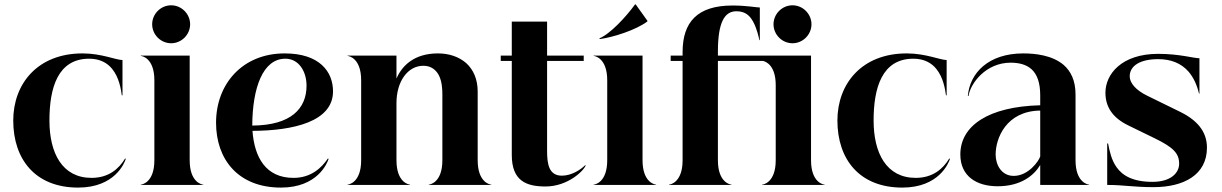

<svg xmlns="http://www.w3.org/2000/svg" viewBox="-20 -838 5537 870"><path d="M334 12C500 12 544 -99 550 -118L547 -120C519 -73 472 -32 395 -32C262 -32 204 -144 204 -292C204 -440 242 -572 384 -572C434 -572 467 -552 488 -526C520 -487 528 -434 532 -406H535V-566C506 -566 440 -596 354 -596C150 -596 40 -458 40 -292C40 -116 140 12 334 12Z M679.5 -474V-112C679.5 -11 623.5 -1.5 618 -1.5V0H901V-1.5C895.5 -1.5 839.5 -11 839.5 -112V-586H618V-584.5C623.5 -584.5 679.5 -575 679.5 -474ZM755.5 -642C802.5 -642 841.5 -681 841.5 -728C841.5 -775 802.5 -814 755.5 -814C708.5 -814 669.5 -775 669.5 -728C669.5 -681 708.5 -642 755.5 -642Z M1253 12C1419 12 1463 -99 1469 -118L1466 -120C1438 -79 1391 -32 1310 -32C1184 -32 1133 -125 1124 -245C1310 -246 1489 -287 1489 -424C1489 -514 1427 -596 1270 -596C1079 -596 959 -458 959 -282C959 -116 1059 12 1253 12ZM1123 -269C1124 -440 1171 -572 1273 -572C1335 -572 1369 -513 1369 -450C1369 -347 1300 -270 1123 -269Z M1616.5 -474V-112C1616.5 -11 1560.5 -1.5 1555 -1.5V0H1838V-1.5C1832.5 -1.5 1776.5 -11 1776.5 -112V-371C1776.5 -469 1827.5 -540 1898.5 -540C1933.5 -540 1956.5 -521 1969.5 -495C1982.5 -468 1984.5 -435 1984.5 -410V-112C1984.5 -11 1928.5 -1.5 1923 -1.5V0H2206V-1.5C2200.5 -1.5 2144.5 -11 2144.5 -112V-423C2144.5 -480 2124.5 -523 2092.5 -552C2059.5 -581 2014.5 -596 1964.5 -596C1854.5 -596 1800.5 -538 1776.5 -482V-586H1555V-584.5C1560.5 -584.5 1616.5 -575 1616.5 -474Z M2459 -154V-562H2625V-586H2459V-740H2299V-586H2249V-562H2299V-136C2299 -18 2365 7 2452 7C2554 7 2627 -66 2634 -89H2631C2611 -69 2570 -42 2526 -42C2467 -42 2459 -95 2459 -154Z M2731.5 -474V-112C2731.5 -11 2675.5 -1.5 2670 -1.5V0H2953V-1.5C2947.5 -1.5 2891.5 -11 2891.5 -112V-586H2670V-584.5C2675.5 -584.5 2731.5 -575 2731.5 -474ZM2857.5 -818C2816.5 -761 2743.5 -683 2695.5 -664L2698.5 -661C2757.5 -669 2862.5 -702 2913.5 -741V-744L2860.5 -818Z M3019 -586V-562H3073V-112C3073 -11 3017 -1.5 3011.5 -1.5V0H3294.5V-1.5C3289 -1.5 3233 -11 3233 -112V-562H3437C3451 -559 3495 -541.5 3495 -452V-112C3495 -11 3439 -1.5 3433.5 -1.5V0H3716.5V-1.5C3711 -1.5 3655 -11 3655 -112V-586H3233V-604C3233 -737 3263 -787 3317 -787C3359 -787 3379 -765 3393 -739C3410 -708 3418 -669 3421 -656H3423V-804C3409 -804 3363 -813 3299 -813C3139 -813 3073 -737 3073 -602V-586ZM3571 -642C3618 -642 3657 -681 3657 -728C3657 -775 3618 -814 3571 -814C3524 -814 3485 -775 3485 -728C3485 -681 3524 -642 3571 -642Z M4068.5 12C4234.5 12 4278.5 -99 4284.5 -118L4281.5 -120C4253.5 -73 4206.5 -32 4129.5 -32C3996.5 -32 3938.5 -144 3938.5 -292C3938.5 -440 3976.5 -572 4118.5 -572C4168.5 -572 4201.5 -552 4222.5 -526C4254.5 -487 4262.5 -434 4266.5 -406H4269.5V-566C4240.5 -566 4174.5 -596 4088.5 -596C3884.5 -596 3774.5 -458 3774.5 -292C3774.5 -116 3874.5 12 4068.5 12Z M4559.5 -554C4598.5 -554 4631.5 -545 4654.5 -524C4679.5 -501 4693.5 -463 4693.5 -406V-361C4459 -355 4331.5 -268.5 4331.5 -138C4331.5 -40 4404.5 6 4500.5 6C4607 6 4666 -44 4693.5 -90.5V0H4915V-1.5C4909.5 -1.5 4853.5 -11 4853.5 -112V-410C4853.5 -474 4831.5 -516 4799.5 -544C4747.5 -588 4670.5 -596 4616.5 -596C4459.5 -596 4374.5 -508 4365.5 -403H4368.5C4377.5 -461 4447.5 -554 4559.5 -554ZM4491.5 -138C4491.5 -211.5 4539.5 -335 4693.5 -337V-129C4687.5 -109 4640.5 -41 4573.5 -41C4518.5 -41 4491.5 -90 4491.5 -138Z M5207 10C5343 10 5449 -45 5449 -169C5449 -228 5420 -286 5328 -331L5179 -404C5127 -429 5099 -462 5099 -492C5099 -541 5148 -570 5228 -570C5285 -570 5332 -552 5366 -513C5387 -488 5403 -456 5413 -414H5415V-574C5389 -574 5325 -594 5228 -594C5061 -594 4989 -501 4989 -418C4989 -357 5018 -306 5092 -270L5213 -211C5297 -170 5323 -143 5323 -96C5323 -55 5286 -14 5202 -14C5114 -14 5066 -42 5039 -81C5017 -112 5008 -151 5001 -188H4997V0C5074 0 5114 10 5207 10Z"/></svg>

Font: Beautique Display Medium
Style: Bold
Weight: 900
Designer: Nhat-Quang Ngo
Version: Version 1.100;Glyphs 3.2.3 (3260)